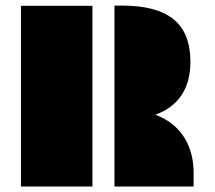

<svg xmlns="http://www.w3.org/2000/svg" viewBox="-20 -686 789 706"><path d="M400.9 0H691.9V-51.8C691.9 -139.2 653.3 -226.6 551.3 -264.2C635.7 -294.4 680.2 -360.8 680.2 -458C680.2 -604.5 594.2 -665.5 426.3 -665.5H400.9ZM57.1 0H319.8V-664.6H57.1Z"/></svg>

Font: Plaster
Style: Regular
Weight: 400
Designer: Eben Sorkin
Foundry: Eben Sorkin
Version: Version 1.007